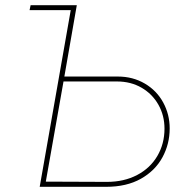

<svg xmlns="http://www.w3.org/2000/svg" viewBox="-20 -720 729 740"><path d="M98 -700H274L259 -681H94ZM147 -20 392 -19Q458 -19 508.5 -45.5Q559 -72 586.5 -119Q614 -166 614 -224Q614 -275 590.5 -316.5Q567 -358 525.5 -382Q484 -406 431 -406H212L216 -425H434Q492 -425 538 -398Q584 -371 609 -325Q634 -279 634 -225Q634 -165 606 -113.5Q578 -62 523 -31Q468 0 389 0H144ZM256 -700H276L227 -419L226 -413L153 0H133Z"/></svg>

Font: Fixel Italic Variable Display Thin
Style: Italic
Weight: 100
Italic angle: -10°
Designer: AlfaBravo + MacPaw
Foundry: Kyrylo Tkachov, Marchela Mozhyna, Serhii Makarenko, Maria Weinstein, Zakhar Kryvoshyya
Version: Version 1.210;Glyphs 3.2 (3217)